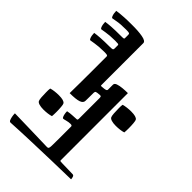

<svg xmlns="http://www.w3.org/2000/svg" viewBox="-93 -987 1627 1627"><g transform="rotate(-45 721.0 -173.5)"><path d="M115 30Q114 65 113.5 96.5Q113 128 112 154Q112 167 97.5 171.5Q83 176 72 176Q70 63 66.5 -59Q63 -181 59 -301Q55 -421 49 -526Q49 -527 49 -527.5Q49 -528 49 -529Q49 -536 59 -542Q72 -548 91.5 -552Q111 -556 131 -556Q129 -468 126.5 -364.5Q124 -261 121 -162Q121 -151 126.5 -146.5Q132 -142 157.5 -141Q183 -140 243 -140V0H124Q118 0 116.5 5Q115 10 115 30Z M466 -148Q467 -140 483 -140H573V0H204V-140H389Q401 -140 401 -159Q401 -180 394.5 -204Q388 -228 388 -234Q388 -241 400 -246Q425 -256 456 -256Q462 -226 463 -202Q464 -178 466 -148ZM349 -486Q359 -491 387 -493Q415 -495 443 -495Q457 -495 469 -495Q481 -495 491 -493Q497 -475 500 -449.5Q503 -424 503 -400Q503 -339 482 -325Q475 -320 446.5 -317.5Q418 -315 387 -315Q373 -315 360 -315.5Q347 -316 336 -317Q330 -335 327 -359.5Q324 -384 324 -408Q324 -439 330.5 -460Q337 -481 349 -486Z M976 -207Q929 -207 895 -207Q861 -207 817 -207Q814 -207 812 -205.5Q810 -204 811 -195Q813 -162 817 -151Q821 -140 831 -140Q848 -140 854.5 -140Q861 -140 867.5 -140Q874 -140 890 -140Q907 -140 915 -117.5Q923 -95 926 -62.5Q929 -30 929 0H533V-140H730Q739 -140 745 -142.5Q751 -145 750 -156Q748 -190 744 -198.5Q740 -207 726 -207Q689 -207 660 -207.5Q631 -208 629 -208Q603 -208 591.5 -241Q580 -274 580 -349Q646 -348 719.5 -347.5Q793 -347 851 -347Q903 -347 927 -347Q951 -347 960.5 -347Q970 -347 976 -347ZM685 45Q695 40 723 38Q751 36 779 36Q793 36 805 36Q817 36 827 38Q833 56 836 81.5Q839 107 839 131Q839 192 818 206Q811 211 782.5 213.5Q754 216 723 216Q709 216 696 215.5Q683 215 672 214Q666 196 663 171.5Q660 147 660 123Q660 92 666.5 71Q673 50 685 45Z M1156 -347Q1164 -347 1165.5 -356Q1167 -365 1167 -390Q1166 -461 1159 -498Q1152 -535 1152 -541Q1152 -548 1164 -553Q1175 -558 1191 -560.5Q1207 -563 1220 -563Q1224 -538 1227 -498Q1230 -458 1230 -376Q1230 -357 1232 -352Q1234 -347 1240 -347H1282Q1293 -347 1296 -355Q1299 -363 1299 -390Q1299 -461 1291.5 -498Q1284 -535 1284 -541Q1284 -548 1296 -553Q1307 -558 1323 -560.5Q1339 -563 1352 -563Q1355 -547 1357 -526.5Q1359 -506 1361 -474Q1363 -442 1363 -389Q1364 -311 1354.5 -259Q1345 -207 1321 -207H936V-347H1023Q1030 -347 1032.5 -356Q1035 -365 1035 -390Q1034 -461 1027 -498Q1020 -535 1020 -541Q1020 -548 1032 -553Q1043 -558 1059 -560.5Q1075 -563 1088 -563Q1092 -538 1095 -496Q1098 -454 1098 -389Q1098 -362 1101 -354.5Q1104 -347 1116 -347Z"/></g></svg>

Font: Alkalami
Style: Regular
Weight: 400
Designer: Becca Hirsbrunner Spalinger
Foundry: SIL International
Version: Version 2.000